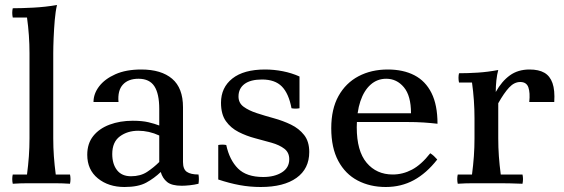

<svg xmlns="http://www.w3.org/2000/svg" viewBox="-20 -733 2258 768"><path d="M260 -35Q264 -17 260 2Q229 0 202 0Q175 0 146 0Q117 0 89.5 0Q62 0 31 2Q27 -17 31 -35H88Q93 -73 95.5 -108Q98 -143 98 -180V-520Q98 -592 88 -663H31Q27 -682 31 -700Q66 -700 114 -702.5Q162 -705 208 -713Q202 -688 199 -652.5Q196 -617 194.5 -581Q193 -545 193 -520V-180Q193 -143 195.5 -108Q198 -73 203 -35Z M478 15Q414 15 371.5 -19.5Q329 -54 329 -114Q329 -159 353 -189Q377 -219 418.5 -234.5Q460 -250 511 -250Q549 -250 574 -244Q599 -238 617 -231V-191Q576 -210 533 -210Q490 -210 459.5 -187.5Q429 -165 429 -117Q429 -77 448 -52.5Q467 -28 504 -28Q542 -28 568.5 -45.5Q595 -63 617 -85L623 -45Q597 -20 565 -2.5Q533 15 478 15ZM712 -304V-85Q712 -56 727.5 -45.5Q743 -35 774 -35Q777 -17 774 2Q758 6 739.5 8Q721 10 707 10Q667 10 648.5 -5Q630 -20 623 -45L617 -85V-297Q617 -358 597.5 -388Q578 -418 534 -418Q493 -418 471.5 -394.5Q450 -371 454 -325H354Q354 -358 376.5 -387.5Q399 -417 441.5 -436Q484 -455 545 -455Q625 -455 668.5 -418Q712 -381 712 -304Z M1023 15Q980 15 939 7.5Q898 0 853 -15V-153Q869 -156 885 -153Q898 -93 932 -59Q966 -25 1033 -25Q1078 -25 1107.5 -43.5Q1137 -62 1137 -96Q1137 -123 1117.5 -138Q1098 -153 1066.5 -162Q1035 -171 1000.5 -180Q966 -189 934.5 -205Q903 -221 883.5 -248.5Q864 -276 864 -322Q864 -383 909.5 -419Q955 -455 1040 -455Q1076 -455 1111.5 -448Q1147 -441 1178 -427V-300Q1162 -297 1146 -300Q1135 -359 1107.5 -387Q1080 -415 1028 -415Q982 -415 958 -397Q934 -379 934 -347Q934 -321 954.5 -306Q975 -291 1007 -280.5Q1039 -270 1075.5 -260Q1112 -250 1144 -234.5Q1176 -219 1196.5 -193Q1217 -167 1217 -125Q1217 -58 1166 -21.5Q1115 15 1023 15Z M1523 15Q1460 15 1410.5 -11Q1361 -37 1333 -89.5Q1305 -142 1305 -220Q1305 -297 1334 -349Q1363 -401 1414 -428Q1465 -455 1531 -455Q1593 -455 1637.5 -432Q1682 -409 1706 -361Q1730 -313 1730 -238Q1704 -241 1675 -243Q1646 -245 1605 -245H1397V-280H1624Q1624 -350 1595.5 -384Q1567 -418 1525 -418Q1489 -418 1462.5 -394.5Q1436 -371 1421.5 -328Q1407 -285 1407 -224Q1407 -129 1446.5 -82Q1486 -35 1551 -35Q1591 -35 1628 -54.5Q1665 -74 1701 -120Q1709 -115 1715.5 -109Q1722 -103 1729 -95Q1686 -40 1635.5 -12.5Q1585 15 1523 15Z M1811 2Q1807 -17 1811 -35H1868Q1873 -73 1875.5 -108Q1878 -143 1878 -180V-260Q1878 -332 1868 -403H1816Q1812 -422 1816 -440Q1851 -440 1891 -442.5Q1931 -445 1973 -453Q1968 -435 1965.5 -411.5Q1963 -388 1963 -365L1973 -320V-180Q1973 -143 1975.5 -108Q1978 -73 1983 -35H2070Q2074 -17 2070 2Q2017 0 1986 0Q1955 0 1926 0Q1897 0 1869.5 0Q1842 0 1811 2ZM2097 -325Q2101 -362 2093.5 -383.5Q2086 -405 2061 -405Q2037 -405 2016.5 -383Q1996 -361 1973 -320L1963 -365Q1987 -408 2019.5 -431.5Q2052 -455 2098 -455Q2135 -455 2157.5 -442Q2180 -429 2190 -400.5Q2200 -372 2197 -325Z"/></svg>

Font: Poltawski Nowy
Style: Regular
Weight: 400
Designer: Adam Pótawski, Mateusz Machalski, Borys Kosmynka, Ania Wieluska
Foundry: Capitalics.wtf
Version: Version 1.001;gftools[0.9.25]